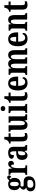

<svg xmlns="http://www.w3.org/2000/svg" viewBox="2229 -3034 1040 5540"><g transform="rotate(-90 2749.0 -264.0)"><path d="M192 236Q95 236 47 200Q-1 164 -1 97Q-1 43 30.5 11Q62 -21 110 -28Q88 -39 67.5 -57.5Q47 -76 47 -110Q47 -142 69 -165.5Q91 -189 124 -210Q84 -227 58.5 -266.5Q33 -306 33 -363Q33 -451 76.5 -499.5Q120 -548 211 -548Q243 -548 267 -540Q291 -532 312 -518Q329 -537 350.5 -556.5Q372 -576 403 -576Q429 -576 443 -559Q457 -542 457 -519Q457 -496 444.5 -478.5Q432 -461 401 -461Q401 -482 391.5 -493Q382 -504 372 -504Q362 -504 355 -500.5Q348 -497 342 -492Q360 -472 373 -442.5Q386 -413 386 -368Q386 -289 344 -239.5Q302 -190 211 -190Q202 -190 187 -191.5Q172 -193 164 -195Q154 -188 145 -173Q136 -158 136 -139Q136 -119 148 -110Q160 -101 179 -101H272Q355 -101 393.5 -60Q432 -19 432 47Q432 135 373 185.5Q314 236 192 236ZM209 -244Q247 -244 259.5 -275.5Q272 -307 272 -365Q272 -425 259.5 -459Q247 -493 210 -493Q174 -493 160.5 -458Q147 -423 147 -364Q147 -308 160.5 -276Q174 -244 209 -244ZM195 180Q264 180 297 150.5Q330 121 330 75Q330 7 266 7H170Q147 7 123.5 25Q100 43 100 93Q100 133 126 156.5Q152 180 195 180Z M473 0V-49H476Q504 -49 520.5 -61.5Q537 -74 537 -121V-419Q537 -463 522 -475Q507 -487 480 -487H477V-536H645L661 -434H665Q684 -487 713 -517Q742 -547 791 -547Q836 -547 856.5 -523.5Q877 -500 877 -462Q877 -421 849.5 -400.5Q822 -380 772 -380Q772 -421 764.5 -441.5Q757 -462 734 -462Q713 -462 698 -434Q683 -406 675.5 -363Q668 -320 668 -276V-116Q668 -72 683 -60.5Q698 -49 722 -49H748V0Z M1032 10Q980 10 942.5 -29.5Q905 -69 905 -152Q905 -233 950.5 -271.5Q996 -310 1087 -314L1154 -317V-373Q1154 -430 1142.5 -460.5Q1131 -491 1099 -491Q1070 -491 1057.5 -462Q1045 -433 1045 -382Q939 -382 939 -448Q939 -498 988 -523Q1037 -548 1110 -548Q1196 -548 1240 -509.5Q1284 -471 1284 -377V-120Q1284 -79 1294.5 -64Q1305 -49 1333 -49H1336V0H1179L1162 -74H1154Q1127 -34 1103 -12Q1079 10 1032 10ZM1081 -54Q1115 -54 1135 -92.5Q1155 -131 1155 -191V-268L1121 -265Q1074 -261 1056 -232Q1038 -203 1038 -147Q1038 -104 1048.5 -79Q1059 -54 1081 -54Z M1568 10Q1507 10 1473.5 -24.5Q1440 -59 1440 -147V-478H1379V-521Q1409 -523 1429 -535Q1449 -547 1462 -563Q1473 -578 1482.5 -600Q1492 -622 1498 -659H1570V-536H1674V-478H1570V-155Q1570 -107 1581.5 -85.5Q1593 -64 1622 -64Q1655 -64 1682 -73V-12Q1668 -5 1639 2.5Q1610 10 1568 10Z M1912 10Q1840 10 1807 -37.5Q1774 -85 1774 -187V-417Q1774 -461 1763 -474Q1752 -487 1722 -487H1719V-536H1904V-207Q1904 -136 1916 -101.5Q1928 -67 1963 -67Q2001 -67 2017.5 -110Q2034 -153 2034 -223V-420Q2034 -465 2020 -476Q2006 -487 1983 -487H1980V-536H2163V-114Q2163 -70 2178.5 -59.5Q2194 -49 2217 -49H2224V0H2058L2039 -75H2035Q2015 -29 1985 -9.5Q1955 10 1912 10Z M2386 -632Q2355 -632 2335 -648Q2315 -664 2315 -698Q2315 -733 2335 -748.5Q2355 -764 2386 -764Q2416 -764 2437.5 -748.5Q2459 -733 2459 -698Q2459 -664 2437.5 -648Q2416 -632 2386 -632ZM2259 0V-49H2268Q2294 -49 2310 -63.5Q2326 -78 2326 -121V-418Q2326 -459 2311 -473Q2296 -487 2271 -487H2258V-536H2455V-122Q2455 -78 2471 -63.5Q2487 -49 2512 -49H2521V0Z M2742 10Q2681 10 2647.5 -24.5Q2614 -59 2614 -147V-478H2553V-521Q2583 -523 2603 -535Q2623 -547 2636 -563Q2647 -578 2656.5 -600Q2666 -622 2672 -659H2744V-536H2848V-478H2744V-155Q2744 -107 2755.5 -85.5Q2767 -64 2796 -64Q2829 -64 2856 -73V-12Q2842 -5 2813 2.5Q2784 10 2742 10Z M3123 10Q3017 10 2963 -62Q2909 -134 2909 -264Q2909 -405 2963 -476.5Q3017 -548 3114 -548Q3204 -548 3256 -486.5Q3308 -425 3308 -306V-260H3040Q3042 -155 3071 -106Q3100 -57 3155 -57Q3197 -57 3223 -82Q3249 -107 3263 -141Q3275 -137 3283.5 -127.5Q3292 -118 3292 -101Q3292 -77 3275 -51Q3258 -25 3220.5 -7.5Q3183 10 3123 10ZM3179 -318Q3180 -396 3165.5 -442.5Q3151 -489 3117 -489Q3083 -489 3063 -445Q3043 -401 3042 -318Z M3356 0V-49H3363Q3390 -49 3405.5 -61Q3421 -73 3421 -119V-422Q3421 -466 3405.5 -477.5Q3390 -489 3363 -489H3360V-536H3536L3547 -461H3552Q3569 -505 3599 -526.5Q3629 -548 3682 -548Q3726 -548 3756 -527.5Q3786 -507 3800 -458H3804Q3835 -548 3933 -548Q3998 -548 4035 -501.5Q4072 -455 4072 -354V-120Q4072 -74 4085 -61.5Q4098 -49 4125 -49H4128V0H3942V-335Q3942 -399 3928.5 -434.5Q3915 -470 3881 -470Q3856 -470 3840.5 -450Q3825 -430 3818 -397Q3811 -364 3811 -325V-120Q3811 -74 3823.5 -61.5Q3836 -49 3863 -49H3867V0H3682V-335Q3682 -399 3669 -434.5Q3656 -470 3622 -470Q3597 -470 3581 -448Q3565 -426 3558 -390.5Q3551 -355 3551 -313V-115Q3551 -72 3565.5 -60.5Q3580 -49 3608 -49H3610V0Z M4399 10Q4293 10 4239 -62Q4185 -134 4185 -264Q4185 -405 4239 -476.5Q4293 -548 4390 -548Q4480 -548 4532 -486.5Q4584 -425 4584 -306V-260H4316Q4318 -155 4347 -106Q4376 -57 4431 -57Q4473 -57 4499 -82Q4525 -107 4539 -141Q4551 -137 4559.5 -127.5Q4568 -118 4568 -101Q4568 -77 4551 -51Q4534 -25 4496.5 -7.5Q4459 10 4399 10ZM4455 -318Q4456 -396 4441.5 -442.5Q4427 -489 4393 -489Q4359 -489 4339 -445Q4319 -401 4318 -318Z M4632 0V-49H4637Q4665 -49 4681 -61Q4697 -73 4697 -119V-421Q4697 -464 4681.5 -475.5Q4666 -487 4640 -487H4636V-536H4813L4823 -461H4827Q4845 -504 4873.5 -526Q4902 -548 4952 -548Q5017 -548 5051 -501.5Q5085 -455 5085 -354V-120Q5085 -74 5098 -61.5Q5111 -49 5138 -49H5142V0H4956V-335Q4956 -399 4944 -435Q4932 -471 4898 -471Q4871 -471 4855 -448.5Q4839 -426 4832.5 -390Q4826 -354 4826 -313V-115Q4826 -72 4840.5 -60.5Q4855 -49 4882 -49H4886V0Z M5369 10Q5308 10 5274.5 -24.5Q5241 -59 5241 -147V-478H5180V-521Q5210 -523 5230 -535Q5250 -547 5263 -563Q5274 -578 5283.5 -600Q5293 -622 5299 -659H5371V-536H5475V-478H5371V-155Q5371 -107 5382.5 -85.5Q5394 -64 5423 -64Q5456 -64 5483 -73V-12Q5469 -5 5440 2.5Q5411 10 5369 10Z"/></g></svg>

Font: Noto Serif Armenian ExtraCondensed
Style: Bold
Weight: 700
Width: 2
Designer: Monotype Design Team
Foundry: Monotype Imaging Inc.
Version: Version 2.008; ttfautohint (v1.8.4.7-5d5b)